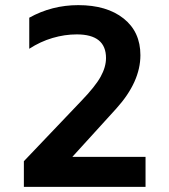

<svg xmlns="http://www.w3.org/2000/svg" viewBox="-20 -728 660 748"><path d="M547 -117V0H73V-100L296 -334Q351 -391 372 -429Q393 -467 393 -502Q393 -594 279 -594Q232 -594 184.5 -580Q137 -566 94 -538V-659Q182 -708 285 -708Q396 -708 461.5 -656Q527 -604 527 -513Q527 -409 433 -305L262 -117Z"/></svg>

Font: AmikoBold
Style: Bold
Weight: 700
Designer: Pablo Impallari, Rodrigo Fuenzalida, Andres Torresi
Foundry: Impallari Type
Version: Version 1.000; ttfautohint (v1.3)